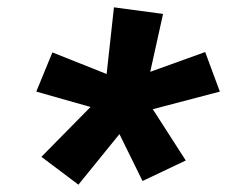

<svg xmlns="http://www.w3.org/2000/svg" viewBox="-20 -792 620 524"><path d="M194 -288 306 -426 369 -298 487 -354 397 -494 580 -542 540 -650 390 -596 425 -754 291 -772 271 -590 123 -649 79 -542 227 -500 93 -364Z"/></svg>

Font: Iosevka Sparkle Extrabold
Style: Italic
Weight: 800
Italic angle: -9°
Designer: Belleve Invis
Foundry: Belleve Invis
Version: Version 4.5.0; ttfautohint (v1.8.3)